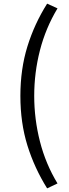

<svg xmlns="http://www.w3.org/2000/svg" viewBox="-20 -838 378 1055"><path d="M239 197Q169 85 130.5 -39Q92 -163 92 -311Q92 -458 130.5 -582.5Q169 -707 239 -818L296 -792Q231 -684 199.5 -561.5Q168 -439 168 -311Q168 -184 199.5 -60.5Q231 63 296 170Z"/></svg>

Font: Noto Sans CJK KR Regular (TTF)
Style: Regular
Weight: 400
Designer: Ryoko NISHIZUKA 西塚涼子 (kana & ideographs); Paul D. Hunt (Latin, Greek & Cyrillic); Wenlong ZHANG 张文龙 (bopomofo); Sandoll 
Foundry: Adobe Systems Incorporated
Version: Version 1.004;PS 1.004;hotconv 1.0.82;makeotf.lib2.5.63406